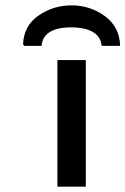

<svg xmlns="http://www.w3.org/2000/svg" viewBox="-20 -696 468 716"><path d="M71 -525 66 -530Q68 -599 123 -637.5Q178 -676 247 -676Q316 -676 371 -636Q426 -596 428 -525H359Q353 -592 247 -594Q141 -594 135 -525ZM194 0V-472H300V0Z"/></svg>

Font: Coval
Style: Medium
Weight: 500
Foundry: Context Ltd
Version: Version 001.000